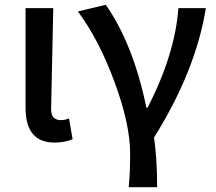

<svg xmlns="http://www.w3.org/2000/svg" viewBox="-20 -584 903 804"><path d="M87 -133V-550H203L194 -126Q194 -81 235 -81Q252 -81 269 -88L284 -1Q251 13 208 13Q87 13 87 -133Z M519 200Q525 141 525 59Q525 -65 458 -245Q393 -420 306 -536L423 -564Q539 -397 593 -133H598Q713 -357 727 -550H842Q800 -288 625 -8Q638 79 638 200Z"/></svg>

Font: Noto Sans S Chinese Medium
Style: Regular
Weight: 500
Designer: Ryoko NISHIZUKA  (kana & ideographs); Paul D. Hunt (Latin, Greek & Cyrillic); Wenlong ZHANG  (bopomofo); Sandoll Communi
Foundry: Adobe Systems Incorporated
Version: Version 1.000;PS 1;hotconv 1.0.78;makeotf.lib2.5.61930